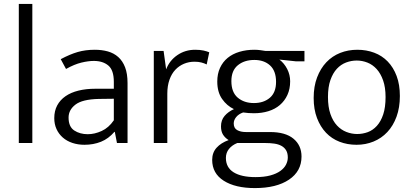

<svg xmlns="http://www.w3.org/2000/svg" viewBox="-20 -730 2101 980"><path d="M76 0V-710H145V0Z M290 -428Q337 -453 376.5 -464.5Q416 -476 464 -476Q500 -476 530.5 -467.5Q561 -459 583.5 -439Q606 -419 618.5 -386.5Q631 -354 631 -306V0H577L566 -57H564Q534 -22 495.5 -6.5Q457 9 411 9Q378 9 349.5 -0.5Q321 -10 300.5 -28Q280 -46 268.5 -71Q257 -96 257 -127Q257 -164 272 -192Q287 -220 314.5 -239Q342 -258 380.5 -267.5Q419 -277 466 -277H561V-312Q561 -372 533 -395.5Q505 -419 459 -419Q431 -419 395.5 -410.5Q360 -402 317 -378ZM561 -226 483 -225Q400 -223 365 -196Q330 -169 330 -130Q330 -83 359 -64Q388 -45 428 -45Q463 -45 499 -61.5Q535 -78 561 -116Z M765 0V-470H815L828 -376Q845 -421 885 -448.5Q925 -476 976 -476Q1001 -476 1019 -472Q1037 -468 1048 -463L1035 -401Q1023 -407 1008 -411Q993 -415 973 -415Q944 -415 919 -404.5Q894 -394 875 -374Q856 -354 845 -323Q834 -292 834 -252V0Z M1089 -314Q1089 -353 1103 -383.5Q1117 -414 1142 -434.5Q1167 -455 1202 -465.5Q1237 -476 1278 -476Q1295 -476 1308.5 -474Q1322 -472 1335 -470H1534V-417H1490L1406 -426Q1431 -407 1446 -377.5Q1461 -348 1461 -315Q1461 -276 1447 -245.5Q1433 -215 1408.5 -194Q1384 -173 1350 -162.5Q1316 -152 1276 -152Q1262 -152 1248.5 -153Q1235 -154 1221 -156Q1198 -148 1185.5 -132.5Q1173 -117 1173 -100Q1173 -76 1190.5 -66Q1208 -56 1236 -56H1359Q1437 -56 1478 -22Q1519 12 1519 69Q1519 144 1455 187Q1391 230 1281 230Q1181 230 1122 192.5Q1063 155 1063 86Q1063 49 1085.5 24Q1108 -1 1147 -15Q1129 -26 1118.5 -42.5Q1108 -59 1108 -85Q1108 -117 1126.5 -138.5Q1145 -160 1174 -173Q1138 -190 1113.5 -225Q1089 -260 1089 -314ZM1191 0Q1164 11 1148.5 30.5Q1133 50 1133 76Q1133 125 1172.5 149.5Q1212 174 1284 174Q1328 174 1359.5 165.5Q1391 157 1411 142.5Q1431 128 1440 110Q1449 92 1449 74Q1449 52 1440.5 37.5Q1432 23 1416.5 14.5Q1401 6 1380 3Q1359 0 1334 0ZM1389 -312Q1389 -368 1358.5 -396Q1328 -424 1278 -424Q1227 -424 1194 -397Q1161 -370 1161 -316Q1161 -259 1193.5 -231.5Q1226 -204 1276 -204Q1326 -204 1357.5 -231Q1389 -258 1389 -312Z M2021 -240Q2021 -181 2004 -134.5Q1987 -88 1957 -56Q1927 -24 1886.5 -7.5Q1846 9 1800 9Q1753 9 1713 -6.5Q1673 -22 1644 -52.5Q1615 -83 1598 -127.5Q1581 -172 1581 -230Q1581 -289 1598.5 -335Q1616 -381 1646 -412.5Q1676 -444 1716.5 -460Q1757 -476 1804 -476Q1850 -476 1890 -461Q1930 -446 1959 -416Q1988 -386 2004.5 -342Q2021 -298 2021 -240ZM1948 -235Q1948 -284 1935.5 -319.5Q1923 -355 1902.5 -377.5Q1882 -400 1855.5 -410.5Q1829 -421 1801 -421Q1773 -421 1746.5 -411Q1720 -401 1699.5 -379Q1679 -357 1666.5 -321.5Q1654 -286 1654 -235Q1654 -184 1666.5 -148Q1679 -112 1700 -89.5Q1721 -67 1748 -56.5Q1775 -46 1803 -46Q1831 -46 1857 -55.5Q1883 -65 1903.5 -87.5Q1924 -110 1936 -146Q1948 -182 1948 -235Z"/></svg>

Font: Mukta Vaani Light
Style: Regular
Weight: 300
Designer: Noopur Datye, Girish Dalvi, Yashodeep Gholap, Pallavi Karambelkar
Foundry: Ek Type
Version: Version 2.538;PS 1.000;hotconv 16.6.51;makeotf.lib2.5.65220;